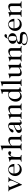

<svg xmlns="http://www.w3.org/2000/svg" viewBox="2834 -3604 982 6689"><g transform="rotate(-90 3324.5 -259.0)"><path d="M271 -100.1 329.1 -223.1Q344.7 -255.4 354 -278.6Q363.3 -301.8 368.4 -318.8Q373.5 -335.9 375.2 -348.9Q377 -361.8 377 -374Q377 -393.6 372.8 -405Q368.7 -416.5 362.3 -422.6Q356 -428.7 348.9 -430.9Q341.8 -433.1 335.4 -434.6Q329.1 -436 325 -437.7Q320.8 -439.5 320.8 -444.8Q320.8 -451.7 326.2 -453.9Q331.5 -456.1 342.8 -456.1Q352.5 -456.1 371.8 -455.1Q391.1 -454.1 413.1 -454.1Q431.6 -454.1 448 -455.1Q464.4 -456.1 478 -456.1Q488.8 -456.1 493.9 -454.1Q499 -452.1 499 -446.8Q499 -441.9 491.7 -438.5Q484.4 -435.1 473.1 -428.2Q461.9 -421.4 448.5 -408Q435.1 -394.5 422.9 -369.1L247.1 2Q244.1 7.8 241.5 12Q238.8 16.1 233.9 16.1Q229.5 16.1 226.6 12Q223.6 7.8 221.2 2L60.1 -394Q51.3 -415 41 -423.1Q30.8 -431.2 22 -434.1Q13.2 -437 7.1 -438.7Q1 -440.4 1 -448.2Q1 -452.6 4.6 -454.3Q8.3 -456.1 13.2 -456.1Q19.5 -456.1 29.8 -455.8Q40 -455.6 52 -455.1Q64 -454.6 76.9 -454.3Q89.8 -454.1 101.1 -454.1Q111.3 -454.1 124.3 -454.3Q137.2 -454.6 149.9 -455.1Q162.6 -455.6 173.8 -455.8Q185.1 -456.1 191.9 -456.1Q200.2 -456.1 205.6 -453.9Q210.9 -451.7 210.9 -444.8Q210.9 -439 202.1 -437.3Q193.4 -435.5 182.9 -433.1Q172.4 -430.7 163.6 -424.8Q154.8 -418.9 154.8 -404.8Q154.8 -397.9 156.7 -391.6Q158.7 -385.3 161.1 -379.9Z M626 -250Q627 -212.4 636 -178.5Q645 -144.5 665.3 -118.7Q685.5 -92.8 717.8 -77.4Q750 -62 796.9 -62Q829.1 -62 853.5 -69.3Q877.9 -76.7 899.9 -91.8Q913.6 -101.6 921.4 -110.8Q929.2 -120.1 934.1 -127.4Q939 -134.8 942.4 -139.4Q945.8 -144 950.2 -144Q959 -144 959 -132.8Q959 -127.9 954.8 -115.7Q950.7 -103.5 940.9 -87.9Q931.2 -72.3 915.8 -55.4Q900.4 -38.6 878.2 -24.4Q856 -10.3 825.9 -1.2Q795.9 7.8 757.8 7.8Q713.4 7.8 673.1 -9Q632.8 -25.9 602.5 -56.2Q572.3 -86.4 554.2 -128.4Q536.1 -170.4 536.1 -220.2Q536.1 -265.6 552.5 -309.1Q568.8 -352.5 598.6 -386.5Q628.4 -420.4 670.7 -441.2Q712.9 -461.9 764.2 -461.9Q813 -461.9 849.4 -443.6Q885.7 -425.3 909.9 -395.3Q934.1 -365.2 946 -327.4Q958 -289.6 958 -250ZM868.2 -273.9Q868.2 -320.3 861.1 -352.5Q854 -384.8 840.6 -405Q827.1 -425.3 807.6 -434.6Q788.1 -443.8 763.2 -443.8Q736.3 -443.8 711.4 -430.7Q686.5 -417.5 667.2 -394.5Q647.9 -371.6 636.5 -340.6Q625 -309.6 624 -273.9Z M1109.9 -341.8Q1109.9 -359.9 1104 -369.9Q1098.1 -379.9 1089.6 -385.5Q1081.1 -391.1 1071 -393.3Q1061 -395.5 1052.5 -397Q1043.9 -398.4 1038.1 -401.1Q1032.2 -403.8 1032.2 -410.2Q1032.2 -417 1043 -419.2Q1053.7 -421.4 1075 -425Q1096.2 -428.7 1127.4 -436.5Q1158.7 -444.3 1200.2 -461.9V-332H1202.1Q1219.2 -371.6 1236.3 -397Q1253.4 -422.4 1270.3 -436.8Q1287.1 -451.2 1303.7 -456.5Q1320.3 -461.9 1336.9 -461.9Q1367.2 -461.9 1383.1 -447.8Q1398.9 -433.6 1398.9 -408.2Q1398.9 -383.8 1384 -371.8Q1369.1 -359.9 1348.1 -359.9Q1335.4 -359.9 1328.4 -363.5Q1321.3 -367.2 1315.4 -371.8Q1309.6 -376.5 1302.2 -380.1Q1294.9 -383.8 1280.8 -383.8Q1265.1 -383.8 1250.5 -371.8Q1235.8 -359.9 1224.6 -337.2Q1213.4 -314.5 1206.8 -282.2Q1200.2 -250 1200.2 -209V-69.8Q1200.2 -54.2 1205.6 -45.4Q1210.9 -36.6 1219.2 -32.2Q1227.5 -27.8 1237.1 -26.4Q1246.6 -24.9 1254.9 -23.4Q1263.2 -22 1268.6 -19.3Q1273.9 -16.6 1273.9 -9.8Q1273.9 -2.9 1270 -0.5Q1266.1 2 1257.8 2Q1248.5 2 1239 1.7Q1229.5 1.5 1217.8 1Q1206.1 0.5 1190.7 0.2Q1175.3 0 1154.8 0Q1134.3 0 1119.1 0.2Q1104 0.5 1092.3 1Q1080.6 1.5 1071 1.7Q1061.5 2 1051.8 2Q1043.5 2 1039.8 -0.5Q1036.1 -2.9 1036.1 -9.8Q1036.1 -16.6 1041.5 -19.3Q1046.9 -22 1055.2 -23.4Q1063.5 -24.9 1073 -26.4Q1082.5 -27.8 1090.8 -32.2Q1099.1 -36.6 1104.5 -45.4Q1109.9 -54.2 1109.9 -69.8Z M1597.2 -370.1Q1615.2 -383.3 1636.5 -399.4Q1657.7 -415.5 1681.6 -429.4Q1705.6 -443.4 1731.9 -452.6Q1758.3 -461.9 1786.1 -461.9Q1816.4 -461.9 1837.9 -454.1Q1859.4 -446.3 1873 -432.6Q1886.7 -418.9 1893.1 -399.9Q1899.4 -380.9 1899.4 -358.9V-69.8Q1899.4 -54.2 1904.8 -45.4Q1910.2 -36.6 1918.5 -32.2Q1926.8 -27.8 1936.3 -26.4Q1945.8 -24.9 1954.1 -23.4Q1962.4 -22 1967.8 -19.3Q1973.1 -16.6 1973.1 -9.8Q1973.1 -2.9 1969.2 -0.5Q1965.3 2 1957 2Q1947.8 2 1938.2 1.7Q1928.7 1.5 1917 1Q1905.3 0.5 1889.9 0.2Q1874.5 0 1854 0Q1833.5 0 1818.4 0.2Q1803.2 0.5 1791.5 1Q1779.8 1.5 1770.3 1.7Q1760.7 2 1751.5 2Q1743.2 2 1739.3 -0.5Q1735.4 -2.9 1735.4 -9.8Q1735.4 -16.6 1740.7 -19.3Q1746.1 -22 1754.4 -23.4Q1762.7 -24.9 1772.2 -26.4Q1781.7 -27.8 1790 -32.2Q1798.3 -36.6 1803.7 -45.4Q1809.1 -54.2 1809.1 -69.8V-344.2Q1809.1 -376 1794.2 -393.1Q1779.3 -410.2 1741.2 -410.2Q1719.7 -410.2 1701.4 -405.8Q1683.1 -401.4 1665.8 -392.6Q1648.4 -383.8 1631.8 -371.1Q1615.2 -358.4 1597.2 -341.8V-69.8Q1597.2 -54.2 1602.8 -45.4Q1608.4 -36.6 1616.5 -32.2Q1624.5 -27.8 1634.3 -26.4Q1644 -24.9 1652.1 -23.4Q1660.2 -22 1665.8 -19.3Q1671.4 -16.6 1671.4 -9.8Q1671.4 -2.9 1667.5 -0.5Q1663.6 2 1655.3 2Q1646 2 1636.5 1.7Q1627 1.5 1615.2 1Q1603.5 0.5 1588.1 0.2Q1572.8 0 1552.2 0Q1531.7 0 1516.4 0.2Q1501 0.5 1489.3 1Q1477.5 1.5 1468 1.7Q1458.5 2 1449.2 2Q1440.9 2 1437 -0.5Q1433.1 -2.9 1433.1 -9.8Q1433.1 -16.6 1438.7 -19.3Q1444.3 -22 1452.4 -23.4Q1460.4 -24.9 1470.2 -26.4Q1480 -27.8 1488 -32.2Q1496.1 -36.6 1501.7 -45.4Q1507.3 -54.2 1507.3 -69.8V-613.8Q1507.3 -630.9 1501.5 -640.4Q1495.6 -649.9 1486.6 -654.8Q1477.5 -659.7 1467.3 -661.4Q1457 -663.1 1448 -664.3Q1439 -665.5 1433.1 -667.7Q1427.2 -669.9 1427.2 -675.8Q1427.2 -682.6 1434.6 -684.3Q1441.9 -686 1460.9 -689.7Q1480 -693.4 1512.9 -701.7Q1545.9 -710 1597.2 -730Z M2314 -253.9Q2259.8 -234.9 2225.1 -218.8Q2190.4 -202.6 2170.7 -186Q2150.9 -169.4 2143.6 -150.6Q2136.2 -131.8 2136.2 -107.9Q2136.2 -64.5 2151.4 -46.1Q2166.5 -27.8 2191.9 -27.8Q2199.2 -27.8 2211.4 -30.8Q2223.6 -33.7 2239.5 -40.8Q2255.4 -47.9 2274.2 -59.8Q2293 -71.8 2314 -89.8ZM2403.8 -62Q2403.8 -48.3 2410.9 -41.3Q2418 -34.2 2430.2 -34.2Q2440.4 -34.2 2449.2 -39.6Q2458 -44.9 2465.1 -51Q2472.2 -57.1 2477.3 -62.5Q2482.4 -67.9 2485.8 -67.9Q2489.3 -67.9 2491.7 -65.7Q2494.1 -63.5 2494.1 -59.1Q2494.1 -55.7 2484.9 -44.7Q2475.6 -33.7 2460.4 -22Q2445.3 -10.3 2426.3 -1.2Q2407.2 7.8 2387.2 7.8Q2368.7 7.8 2355.5 1Q2342.3 -5.9 2333.7 -16.4Q2325.2 -26.9 2321 -39.8Q2316.9 -52.7 2315.9 -64.9Q2271.5 -28.3 2228 -10.3Q2184.6 7.8 2147 7.8Q2122.6 7.8 2102.8 0.5Q2083 -6.8 2069.1 -20Q2055.2 -33.2 2047.6 -51Q2040 -68.8 2040 -89.8Q2040 -106 2043.7 -119.6Q2047.4 -133.3 2057.6 -146.5Q2067.9 -159.7 2086.7 -173.1Q2105.5 -186.5 2136 -202.1Q2166.5 -217.8 2210.2 -236.3Q2253.9 -254.9 2314 -277.8V-395Q2314 -418.5 2301.3 -428.2Q2288.6 -438 2265.1 -438Q2235.4 -438 2218 -426Q2200.7 -414.1 2190.2 -396.5Q2179.7 -378.9 2172.4 -357.9Q2165 -336.9 2155.5 -319.3Q2146 -301.8 2130.9 -289.8Q2115.7 -277.8 2088.9 -277.8Q2074.7 -277.8 2065.4 -289.8Q2056.2 -301.8 2056.2 -319.8Q2056.2 -335 2066.9 -351.6Q2077.6 -368.2 2095.7 -383.8Q2113.8 -399.4 2137.2 -413.6Q2160.6 -427.7 2186.5 -438.5Q2212.4 -449.2 2238.5 -455.6Q2264.6 -461.9 2288.1 -461.9Q2314.5 -461.9 2335.9 -455.8Q2357.4 -449.7 2372.6 -437Q2387.7 -424.3 2395.8 -405Q2403.8 -385.7 2403.8 -358.9Z M2689.9 -370.1Q2708 -383.3 2729.2 -399.4Q2750.5 -415.5 2774.4 -429.4Q2798.3 -443.4 2824.7 -452.6Q2851.1 -461.9 2878.9 -461.9Q2909.2 -461.9 2930.7 -454.1Q2952.1 -446.3 2965.8 -432.6Q2979.5 -418.9 2985.8 -399.9Q2992.2 -380.9 2992.2 -358.9V-69.8Q2992.2 -54.2 2997.6 -45.4Q3002.9 -36.6 3011.2 -32.2Q3019.5 -27.8 3029.1 -26.4Q3038.6 -24.9 3046.9 -23.4Q3055.2 -22 3060.5 -19.3Q3065.9 -16.6 3065.9 -9.8Q3065.9 -2.9 3062 -0.5Q3058.1 2 3049.8 2Q3040.5 2 3031 1.7Q3021.5 1.5 3009.8 1Q2998 0.5 2982.7 0.2Q2967.3 0 2946.8 0Q2926.3 0 2911.1 0.2Q2896 0.5 2884.3 1Q2872.6 1.5 2863 1.7Q2853.5 2 2844.2 2Q2835.9 2 2832 -0.5Q2828.1 -2.9 2828.1 -9.8Q2828.1 -16.6 2833.5 -19.3Q2838.9 -22 2847.2 -23.4Q2855.5 -24.9 2865 -26.4Q2874.5 -27.8 2882.8 -32.2Q2891.1 -36.6 2896.5 -45.4Q2901.9 -54.2 2901.9 -69.8V-344.2Q2901.9 -376 2887 -393.1Q2872.1 -410.2 2834 -410.2Q2812.5 -410.2 2794.2 -405.8Q2775.9 -401.4 2758.5 -392.6Q2741.2 -383.8 2724.6 -371.1Q2708 -358.4 2689.9 -341.8V-69.8Q2689.9 -54.2 2695.6 -45.4Q2701.2 -36.6 2709.2 -32.2Q2717.3 -27.8 2727.1 -26.4Q2736.8 -24.9 2744.9 -23.4Q2752.9 -22 2758.5 -19.3Q2764.2 -16.6 2764.2 -9.8Q2764.2 -2.9 2760.3 -0.5Q2756.3 2 2748 2Q2738.8 2 2729.2 1.7Q2719.7 1.5 2708 1Q2696.3 0.5 2680.9 0.2Q2665.5 0 2645 0Q2624.5 0 2609.1 0.2Q2593.8 0.5 2582 1Q2570.3 1.5 2560.8 1.7Q2551.3 2 2542 2Q2533.7 2 2529.8 -0.5Q2525.9 -2.9 2525.9 -9.8Q2525.9 -16.6 2531.5 -19.3Q2537.1 -22 2545.2 -23.4Q2553.2 -24.9 2563 -26.4Q2572.8 -27.8 2580.8 -32.2Q2588.9 -36.6 2594.5 -45.4Q2600.1 -54.2 2600.1 -69.8V-346.2Q2600.1 -362.8 2594.5 -372.3Q2588.9 -381.8 2580.8 -386.7Q2572.8 -391.6 2563 -393.3Q2553.2 -395 2545.2 -396.5Q2537.1 -397.9 2531.5 -400.1Q2525.9 -402.3 2525.9 -408.2Q2525.9 -415 2532.2 -416.7Q2538.6 -418.5 2556.6 -421.9Q2574.7 -425.3 2606.7 -433.8Q2638.7 -442.4 2689.9 -461.9Z M3470.7 -338.9Q3471.7 -366.2 3463.4 -386Q3455.1 -405.8 3440.9 -418.5Q3426.8 -431.2 3408 -437.5Q3389.2 -443.8 3368.7 -443.8Q3335 -443.8 3307.4 -428Q3279.8 -412.1 3260 -383.5Q3240.2 -355 3229.5 -315.4Q3218.8 -275.9 3218.8 -228Q3218.8 -198.2 3226.3 -165.5Q3233.9 -132.8 3250.7 -106Q3267.6 -79.1 3294.2 -61.5Q3320.8 -43.9 3358.9 -43.9Q3380.4 -43.9 3400.1 -50.8Q3419.9 -57.6 3435.3 -67.1Q3450.7 -76.7 3460.4 -86.7Q3470.2 -96.7 3470.7 -103ZM3470.7 -613.8Q3470.7 -630.9 3464.8 -640.4Q3459 -649.9 3450 -654.8Q3440.9 -659.7 3430.7 -661.4Q3420.4 -663.1 3411.4 -664.3Q3402.3 -665.5 3396.5 -667.7Q3390.6 -669.9 3390.6 -675.8Q3390.6 -682.6 3397.7 -684.3Q3404.8 -686 3423.6 -689.7Q3442.4 -693.4 3475.6 -701.7Q3508.8 -710 3560.5 -730V-120.1Q3560.5 -102.1 3566.2 -91.3Q3571.8 -80.6 3580.3 -74.7Q3588.9 -68.8 3598.6 -66.7Q3608.4 -64.5 3616.9 -62.7Q3625.5 -61 3631.1 -59.1Q3636.7 -57.1 3636.7 -51.8Q3636.7 -47.4 3634 -45.4Q3631.3 -43.5 3624.8 -41.5Q3618.2 -39.6 3606.7 -37.4Q3595.2 -35.2 3577.4 -29.8Q3559.6 -24.4 3534.7 -15.6Q3509.8 -6.8 3476.6 7.8V-80.1Q3462.4 -64.5 3445.6 -48.6Q3428.7 -32.7 3408.7 -20.3Q3388.7 -7.8 3365.5 0Q3342.3 7.8 3315.9 7.8Q3274.4 7.8 3240 -9Q3205.6 -25.9 3180.9 -54.2Q3156.2 -82.5 3142.6 -119.9Q3128.9 -157.2 3128.9 -198.2Q3128.9 -257.8 3148.4 -306.4Q3168 -355 3201.4 -389.6Q3234.9 -424.3 3279.1 -443.1Q3323.2 -461.9 3372.6 -461.9Q3412.1 -461.9 3435.3 -457.5Q3458.5 -453.1 3470.7 -450.2Z M3833 -69.8Q3833 -54.2 3838.4 -45.4Q3843.8 -36.6 3852.1 -32.2Q3860.4 -27.8 3869.9 -26.4Q3879.4 -24.9 3887.7 -23.4Q3896 -22 3901.4 -19.3Q3906.7 -16.6 3906.7 -9.8Q3906.7 -2.9 3903.1 -0.5Q3899.4 2 3891.1 2Q3881.8 2 3872.1 1.7Q3862.3 1.5 3850.6 1Q3838.9 0.5 3823.7 0.2Q3808.6 0 3788.1 0Q3767.6 0 3752.2 0.2Q3736.8 0.5 3725.1 1Q3713.4 1.5 3703.9 1.7Q3694.3 2 3685.1 2Q3676.8 2 3672.9 -0.5Q3668.9 -2.9 3668.9 -9.8Q3668.9 -16.6 3674.6 -19.3Q3680.2 -22 3688.2 -23.4Q3696.3 -24.9 3706.1 -26.4Q3715.8 -27.8 3723.9 -32.2Q3731.9 -36.6 3737.5 -45.4Q3743.2 -54.2 3743.2 -69.8V-613.8Q3743.2 -630.9 3737.3 -640.4Q3731.4 -649.9 3722.4 -654.8Q3713.4 -659.7 3703.1 -661.4Q3692.9 -663.1 3683.8 -664.3Q3674.8 -665.5 3668.9 -667.7Q3663.1 -669.9 3663.1 -675.8Q3663.1 -682.6 3670.2 -684.3Q3677.2 -686 3696 -689.7Q3714.8 -693.4 3747.8 -701.7Q3780.8 -710 3833 -730Z M4319.8 -80.1Q4301.8 -66.4 4280.5 -51Q4259.3 -35.6 4235.4 -22.5Q4211.4 -9.3 4185.1 -0.7Q4158.7 7.8 4130.9 7.8Q4100.6 7.8 4079.1 0Q4057.6 -7.8 4043.9 -21.5Q4030.3 -35.2 4023.9 -54.2Q4017.6 -73.2 4017.6 -95.2V-341.8Q4017.6 -359.9 4011.7 -369.9Q4005.9 -379.9 3997.3 -385.5Q3988.8 -391.1 3978.8 -393.3Q3968.8 -395.5 3960.2 -397Q3951.7 -398.4 3945.8 -401.1Q3939.9 -403.8 3939.9 -410.2Q3939.9 -417 3950.7 -419.2Q3961.4 -421.4 3982.7 -425Q4003.9 -428.7 4035.2 -436.5Q4066.4 -444.3 4107.9 -461.9V-109.9Q4107.9 -78.1 4122.8 -61Q4137.7 -43.9 4175.8 -43.9Q4197.3 -43.9 4215.6 -47.6Q4233.9 -51.3 4251.2 -58.8Q4268.6 -66.4 4285.2 -77.6Q4301.8 -88.9 4319.8 -104V-341.8Q4319.8 -359.9 4314 -369.9Q4308.1 -379.9 4299.6 -385.5Q4291 -391.1 4280.8 -393.3Q4270.5 -395.5 4262 -397Q4253.4 -398.4 4247.6 -401.1Q4241.7 -403.8 4241.7 -410.2Q4241.7 -417 4252.4 -419.2Q4263.2 -421.4 4284.4 -425Q4305.7 -428.7 4337.2 -436.5Q4368.7 -444.3 4409.7 -461.9V-111.8Q4409.7 -94.2 4415.5 -84Q4421.4 -73.7 4429.9 -68.4Q4438.5 -63 4448.7 -60.8Q4459 -58.6 4467.5 -56.9Q4476.1 -55.2 4481.9 -52.7Q4487.8 -50.3 4487.8 -43.9Q4487.8 -37.1 4477.1 -34.9Q4466.3 -32.7 4445.1 -29.1Q4423.8 -25.4 4392.3 -17.6Q4360.8 -9.8 4319.8 7.8Z M4690.9 -370.1Q4709 -383.3 4730.2 -399.4Q4751.5 -415.5 4775.4 -429.4Q4799.3 -443.4 4825.7 -452.6Q4852.1 -461.9 4879.9 -461.9Q4910.2 -461.9 4931.6 -454.1Q4953.1 -446.3 4966.8 -432.6Q4980.5 -418.9 4986.8 -399.9Q4993.2 -380.9 4993.2 -358.9V-69.8Q4993.2 -54.2 4998.5 -45.4Q5003.9 -36.6 5012.2 -32.2Q5020.5 -27.8 5030 -26.4Q5039.6 -24.9 5047.9 -23.4Q5056.2 -22 5061.5 -19.3Q5066.9 -16.6 5066.9 -9.8Q5066.9 -2.9 5063 -0.5Q5059.1 2 5050.8 2Q5041.5 2 5032 1.7Q5022.5 1.5 5010.7 1Q4999 0.5 4983.6 0.2Q4968.3 0 4947.8 0Q4927.2 0 4912.1 0.2Q4897 0.5 4885.3 1Q4873.5 1.5 4864 1.7Q4854.5 2 4845.2 2Q4836.9 2 4833 -0.5Q4829.1 -2.9 4829.1 -9.8Q4829.1 -16.6 4834.5 -19.3Q4839.8 -22 4848.1 -23.4Q4856.4 -24.9 4866 -26.4Q4875.5 -27.8 4883.8 -32.2Q4892.1 -36.6 4897.5 -45.4Q4902.8 -54.2 4902.8 -69.8V-344.2Q4902.8 -376 4887.9 -393.1Q4873 -410.2 4835 -410.2Q4813.5 -410.2 4795.2 -405.8Q4776.9 -401.4 4759.5 -392.6Q4742.2 -383.8 4725.6 -371.1Q4709 -358.4 4690.9 -341.8V-69.8Q4690.9 -54.2 4696.5 -45.4Q4702.1 -36.6 4710.2 -32.2Q4718.3 -27.8 4728 -26.4Q4737.8 -24.9 4745.8 -23.4Q4753.9 -22 4759.5 -19.3Q4765.1 -16.6 4765.1 -9.8Q4765.1 -2.9 4761.2 -0.5Q4757.3 2 4749 2Q4739.7 2 4730.2 1.7Q4720.7 1.5 4709 1Q4697.3 0.5 4681.9 0.2Q4666.5 0 4646 0Q4625.5 0 4610.1 0.2Q4594.7 0.5 4583 1Q4571.3 1.5 4561.8 1.7Q4552.2 2 4543 2Q4534.7 2 4530.8 -0.5Q4526.9 -2.9 4526.9 -9.8Q4526.9 -16.6 4532.5 -19.3Q4538.1 -22 4546.1 -23.4Q4554.2 -24.9 4564 -26.4Q4573.7 -27.8 4581.8 -32.2Q4589.8 -36.6 4595.5 -45.4Q4601.1 -54.2 4601.1 -69.8V-346.2Q4601.1 -362.8 4595.5 -372.3Q4589.8 -381.8 4581.8 -386.7Q4573.7 -391.6 4564 -393.3Q4554.2 -395 4546.1 -396.5Q4538.1 -397.9 4532.5 -400.1Q4526.9 -402.3 4526.9 -408.2Q4526.9 -415 4533.2 -416.7Q4539.6 -418.5 4557.6 -421.9Q4575.7 -425.3 4607.7 -433.8Q4639.6 -442.4 4690.9 -461.9Z M5244.6 -311Q5244.6 -241.2 5263.9 -209.7Q5283.2 -178.2 5329.6 -178.2Q5353 -178.2 5369.4 -185.8Q5385.7 -193.4 5396 -209.5Q5406.2 -225.6 5410.6 -250.7Q5415 -275.9 5414.6 -311Q5414.6 -345.7 5410.2 -370.8Q5405.8 -396 5395.8 -412.1Q5385.7 -428.2 5369.4 -436Q5353 -443.8 5329.6 -443.8Q5306.2 -443.8 5290 -436Q5273.9 -428.2 5263.7 -412.1Q5253.4 -396 5248.8 -370.8Q5244.1 -345.7 5244.6 -311ZM5481.9 96.2Q5481.9 72.8 5473.6 60.8Q5465.3 48.8 5449 43.5Q5432.6 38.1 5408.4 37.1Q5384.3 36.1 5352.8 35.4Q5321.3 34.7 5282.5 32Q5243.7 29.3 5197.8 20Q5187 20 5177.2 24.9Q5167.5 29.8 5159.9 38.8Q5152.3 47.9 5147.9 60.3Q5143.6 72.8 5143.6 87.9Q5143.6 136.2 5183.8 162.1Q5224.1 188 5299.8 188Q5392.6 188 5437.3 163.8Q5481.9 139.6 5481.9 96.2ZM5305.7 211.9Q5261.2 211.9 5222.7 204.3Q5184.1 196.8 5156 181.9Q5127.9 167 5111.8 145Q5095.7 123 5095.7 94.2Q5095.7 77.1 5102.1 63.5Q5108.4 49.8 5119.4 39.3Q5130.4 28.8 5144.5 21.5Q5158.7 14.2 5173.8 9.8Q5155.3 -4.4 5143.6 -23.9Q5131.8 -43.5 5131.8 -68.8Q5131.8 -94.2 5143.8 -112.5Q5155.8 -130.9 5175.3 -142.6Q5194.8 -154.3 5220.5 -159.9Q5246.1 -165.5 5272.9 -165V-168Q5249 -172.4 5225.8 -182.4Q5202.6 -192.4 5184.6 -209.2Q5166.5 -226.1 5155.5 -250.2Q5144.5 -274.4 5144.5 -306.2Q5144.5 -333.5 5152.6 -355.5Q5160.6 -377.4 5174.3 -394.8Q5188 -412.1 5206.1 -424.8Q5224.1 -437.5 5244.4 -445.8Q5264.6 -454.1 5285.4 -458Q5306.2 -461.9 5325.7 -461.9Q5325.7 -477.5 5332.8 -500.2Q5339.8 -522.9 5353 -543.9Q5366.2 -564.9 5385.5 -579.6Q5404.8 -594.2 5429.7 -594.2Q5454.1 -594.2 5466.3 -582.5Q5478.5 -570.8 5478.5 -554.2Q5478.5 -529.8 5463.1 -518.8Q5447.8 -507.8 5420.9 -507.8Q5411.1 -507.8 5403.1 -508.8Q5395 -509.8 5385.7 -509.8Q5375.5 -509.8 5368.7 -506.1Q5361.8 -502.4 5357.2 -495.8Q5352.5 -489.3 5349.9 -480.7Q5347.2 -472.2 5345.7 -461.9Q5377 -460.4 5407.2 -450Q5437.5 -439.5 5461.4 -420.9Q5485.4 -402.3 5500 -375.7Q5514.6 -349.1 5514.6 -315.9Q5514.6 -277.8 5499.8 -250.5Q5484.9 -223.1 5460.9 -204.6Q5437 -186 5407.5 -175.3Q5377.9 -164.6 5348.6 -160.2Q5308.6 -154.3 5282 -149.7Q5255.4 -145 5239.3 -139.4Q5223.1 -133.8 5216.6 -125.7Q5210 -117.7 5210 -104Q5210 -84 5230.7 -70.1Q5251.5 -56.2 5298.8 -56.2H5391.6Q5438 -56.2 5470 -47.4Q5502 -38.6 5521.7 -22.5Q5541.5 -6.3 5550.5 16.1Q5559.6 38.6 5559.6 65.9Q5559.6 96.7 5540.8 123.3Q5522 149.9 5488.3 169.7Q5454.6 189.5 5408 200.7Q5361.3 211.9 5305.7 211.9Z M5682.6 -250Q5683.6 -212.4 5692.6 -178.5Q5701.7 -144.5 5721.9 -118.7Q5742.2 -92.8 5774.4 -77.4Q5806.6 -62 5853.5 -62Q5885.7 -62 5910.2 -69.3Q5934.6 -76.7 5956.5 -91.8Q5970.2 -101.6 5978 -110.8Q5985.8 -120.1 5990.7 -127.4Q5995.6 -134.8 5999 -139.4Q6002.4 -144 6006.8 -144Q6015.6 -144 6015.6 -132.8Q6015.6 -127.9 6011.5 -115.7Q6007.3 -103.5 5997.6 -87.9Q5987.8 -72.3 5972.4 -55.4Q5957 -38.6 5934.8 -24.4Q5912.6 -10.3 5882.6 -1.2Q5852.5 7.8 5814.5 7.8Q5770 7.8 5729.7 -9Q5689.5 -25.9 5659.2 -56.2Q5628.9 -86.4 5610.8 -128.4Q5592.8 -170.4 5592.8 -220.2Q5592.8 -265.6 5609.1 -309.1Q5625.5 -352.5 5655.3 -386.5Q5685.1 -420.4 5727.3 -441.2Q5769.5 -461.9 5820.8 -461.9Q5869.6 -461.9 5906 -443.6Q5942.4 -425.3 5966.6 -395.3Q5990.7 -365.2 6002.7 -327.4Q6014.6 -289.6 6014.6 -250ZM5924.8 -273.9Q5924.8 -320.3 5917.7 -352.5Q5910.6 -384.8 5897.2 -405Q5883.8 -425.3 5864.3 -434.6Q5844.7 -443.8 5819.8 -443.8Q5793 -443.8 5768.1 -430.7Q5743.2 -417.5 5723.9 -394.5Q5704.6 -371.6 5693.1 -340.6Q5681.6 -309.6 5680.7 -273.9Z M6246.6 -370.1Q6264.6 -383.3 6285.9 -399.4Q6307.1 -415.5 6331.1 -429.4Q6355 -443.4 6381.3 -452.6Q6407.7 -461.9 6435.5 -461.9Q6465.8 -461.9 6487.3 -454.1Q6508.8 -446.3 6522.5 -432.6Q6536.1 -418.9 6542.5 -399.9Q6548.8 -380.9 6548.8 -358.9V-69.8Q6548.8 -54.2 6554.2 -45.4Q6559.6 -36.6 6567.9 -32.2Q6576.2 -27.8 6585.7 -26.4Q6595.2 -24.9 6603.5 -23.4Q6611.8 -22 6617.2 -19.3Q6622.6 -16.6 6622.6 -9.8Q6622.6 -2.9 6618.7 -0.5Q6614.7 2 6606.4 2Q6597.2 2 6587.6 1.7Q6578.1 1.5 6566.4 1Q6554.7 0.5 6539.3 0.2Q6523.9 0 6503.4 0Q6482.9 0 6467.8 0.2Q6452.6 0.5 6440.9 1Q6429.2 1.5 6419.7 1.7Q6410.2 2 6400.9 2Q6392.6 2 6388.7 -0.5Q6384.8 -2.9 6384.8 -9.8Q6384.8 -16.6 6390.1 -19.3Q6395.5 -22 6403.8 -23.4Q6412.1 -24.9 6421.6 -26.4Q6431.2 -27.8 6439.5 -32.2Q6447.8 -36.6 6453.1 -45.4Q6458.5 -54.2 6458.5 -69.8V-344.2Q6458.5 -376 6443.6 -393.1Q6428.7 -410.2 6390.6 -410.2Q6369.1 -410.2 6350.8 -405.8Q6332.5 -401.4 6315.2 -392.6Q6297.9 -383.8 6281.2 -371.1Q6264.6 -358.4 6246.6 -341.8V-69.8Q6246.6 -54.2 6252.2 -45.4Q6257.8 -36.6 6265.9 -32.2Q6273.9 -27.8 6283.7 -26.4Q6293.5 -24.9 6301.5 -23.4Q6309.6 -22 6315.2 -19.3Q6320.8 -16.6 6320.8 -9.8Q6320.8 -2.9 6316.9 -0.5Q6313 2 6304.7 2Q6295.4 2 6285.9 1.7Q6276.4 1.5 6264.6 1Q6252.9 0.5 6237.5 0.2Q6222.2 0 6201.7 0Q6181.2 0 6165.8 0.2Q6150.4 0.5 6138.7 1Q6127 1.5 6117.4 1.7Q6107.9 2 6098.6 2Q6090.3 2 6086.4 -0.5Q6082.5 -2.9 6082.5 -9.8Q6082.5 -16.6 6088.1 -19.3Q6093.8 -22 6101.8 -23.4Q6109.9 -24.9 6119.6 -26.4Q6129.4 -27.8 6137.5 -32.2Q6145.5 -36.6 6151.1 -45.4Q6156.7 -54.2 6156.7 -69.8V-346.2Q6156.7 -362.8 6151.1 -372.3Q6145.5 -381.8 6137.5 -386.7Q6129.4 -391.6 6119.6 -393.3Q6109.9 -395 6101.8 -396.5Q6093.8 -397.9 6088.1 -400.1Q6082.5 -402.3 6082.5 -408.2Q6082.5 -415 6088.9 -416.7Q6095.2 -418.5 6113.3 -421.9Q6131.3 -425.3 6163.3 -433.8Q6195.3 -442.4 6246.6 -461.9Z"/></g></svg>

Font: XB Zar
Style: Regular
Weight: 400
Designer: Behnam
Foundry: Irmug
Version: Version 8.005 2009